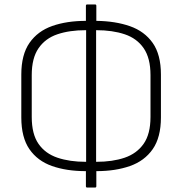

<svg xmlns="http://www.w3.org/2000/svg" viewBox="-20 -760 821 865"><path d="M366 11Q280 11 214.5 -12Q149 -35 112.5 -88Q76 -141 76 -231V-424Q76 -514 113 -567Q150 -620 215.5 -643Q281 -666 367 -666V-734Q367 -740 373 -740H408Q414 -740 414 -734V-666Q500 -665 565.5 -642Q631 -619 668 -566.5Q705 -514 705 -424V-231Q705 -141 668 -88Q631 -35 565.5 -12Q500 11 415 11H414V79Q414 85 408 85H373Q367 85 367 79V11ZM366 -31H368V-624H366Q293 -624 238.5 -605.5Q184 -587 153.5 -542.5Q123 -498 123 -422V-233Q123 -156 153.5 -112Q184 -68 239 -49.5Q294 -31 366 -31ZM414 -624H413V-31H414Q487 -31 541.5 -49.5Q596 -68 627 -112Q658 -156 658 -233V-422Q658 -498 627.5 -542.5Q597 -587 542 -605.5Q487 -624 414 -624Z"/></svg>

Font: Sofia Sans Semi Condensed Light
Style: Regular
Weight: 300
Designer: Botio Nikoltchev, Ani Petrova
Foundry: lettersoup
Version: Version 4.100; ttfautohint (v1.8.4.7-5d5b)